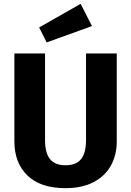

<svg xmlns="http://www.w3.org/2000/svg" viewBox="-20 -975 691 1012"><path d="M595.4 -230Q595.4 -158.6 564.8 -102.8Q534.2 -47 473.4 -15.1Q412.6 16.8 325.2 16.8Q193.4 16.8 124.6 -50Q55.8 -116.8 55.8 -230V-693.2H217.4V-236.4Q217.4 -169 243.5 -136.5Q269.6 -104 325.2 -104Q381.2 -104 407.3 -136.3Q433.4 -168.6 433.4 -236.4V-693.2H595.4ZM405 -954.8 464.8 -837.6 226 -751.4 186.4 -830.4Z"/></svg>

Font: Firava
Style: Regular
Weight: 400
Designer: Carrois Corporate & Edenspiekermann AG
Foundry: Greg Finn Gibson
Version: Version 5.000